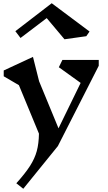

<svg xmlns="http://www.w3.org/2000/svg" viewBox="-20 -904 666 1188"><path d="M591 -497 338 0 124 264 81 230Q136 169 165.5 123Q195 77 207.5 31Q220 -15 221 -77L97 -377L3 -432V-468L184 -552L222 -401L342 -110L479 -391L344 -488L366 -533H591ZM514 -680 379 -661 269 -792 107 -669 75 -711 300 -884 534 -709Z"/></svg>

Font: InknutAntiqua
Style: Medium
Weight: 500
Designer: Claus Eggers Srensen
Foundry: Claus Eggers Srensen
Version: Version 1.000; ttfautohint (v1.2) -l 7 -r 28 -G 50 -x 13 -D 